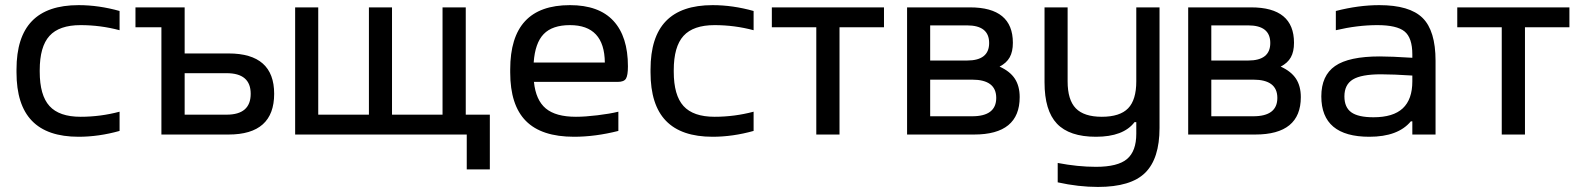

<svg xmlns="http://www.w3.org/2000/svg" viewBox="-20 -529 6228 755"><path d="M44.9 -255.9Q44.9 -383.3 105.5 -446Q166 -508.8 289.1 -508.8Q368.2 -508.8 450.2 -485.8V-410.2Q375 -430.2 296.9 -430.2Q212.9 -430.2 174.6 -387.9Q136.2 -345.7 136.2 -252.9V-247.1Q136.2 -154.3 174.6 -112.1Q212.9 -69.8 296.9 -69.8Q375 -69.8 450.2 -89.8V-14.2Q368.2 8.8 289.1 8.8Q166 8.8 105.5 -54Q44.9 -116.7 44.9 -244.1Z M614.7 0V-421.9H512.7V-500H706.1V-318.8H878.9Q1058.1 -318.8 1058.1 -160.2Q1058.1 0 878.9 0ZM706.1 -78.1H871.1Q965.8 -78.1 965.8 -160.2Q965.8 -241.2 871.1 -241.2H706.1Z M1140.6 -500H1231.4V-78.1H1430.7V-500H1521.5V-78.1H1720.2V-500H1811.5V-78.1H1906.2V137.2H1815.4V0H1140.6Z M2449.2 -268.1Q2449.2 -232.4 2441.4 -219.7Q2433.6 -207 2409.2 -207H2079.6Q2086.9 -135.3 2126.2 -102.5Q2165.5 -69.8 2244.6 -69.8Q2280.8 -69.8 2329.3 -75.7Q2377.9 -81.5 2411.6 -89.8V-14.2Q2320.8 8.8 2237.3 8.8Q2109.4 8.8 2047.9 -53.5Q1986.3 -115.7 1986.3 -244.1V-255.9Q1986.3 -382.8 2044.7 -445.8Q2103 -508.8 2221.2 -508.8Q2335 -508.8 2392.1 -447Q2449.2 -385.3 2449.2 -268.1ZM2078.6 -283.2H2358.4Q2356.9 -430.2 2221.2 -430.2Q2151.9 -430.2 2117.9 -395Q2084 -359.9 2078.6 -283.2Z M2538.1 -255.9Q2538.1 -383.3 2598.6 -446Q2659.2 -508.8 2782.2 -508.8Q2861.3 -508.8 2943.4 -485.8V-410.2Q2868.2 -430.2 2790 -430.2Q2706.1 -430.2 2667.7 -387.9Q2629.4 -345.7 2629.4 -252.9V-247.1Q2629.4 -154.3 2667.7 -112.1Q2706.1 -69.8 2790 -69.8Q2868.2 -69.8 2943.4 -89.8V-14.2Q2861.3 8.8 2782.2 8.8Q2659.2 8.8 2598.6 -54Q2538.1 -116.7 2538.1 -244.1Z M3189.9 0V-421.9H3015.1V-500H3456.1V-421.9H3281.2V0Z M3546.9 0V-500H3794.4Q3962.9 -500 3962.9 -360.8Q3962.9 -325.7 3950.4 -303.5Q3938 -281.2 3910.6 -267.1Q3951.7 -248.5 3970.7 -219.5Q3989.7 -190.4 3989.7 -147Q3989.7 0 3810.5 0ZM3637.7 -71.8H3802.7Q3897.5 -71.8 3897.5 -144Q3897.5 -215.8 3802.7 -215.8H3637.7ZM3637.7 -291H3782.7Q3869.6 -291 3869.6 -359.9Q3869.6 -429.2 3782.7 -429.2H3637.7Z M4539.6 -25.9Q4539.6 94.7 4483.2 150.4Q4426.8 206.1 4297.4 206.1Q4220.7 206.1 4139.2 188V111.8Q4218.3 127 4289.6 127Q4375.5 127 4411.9 96.2Q4448.2 65.4 4448.2 -2.9V-48.8H4441.4Q4397.5 8.8 4289.6 8.8Q4185.1 8.8 4136.2 -42.7Q4087.4 -94.2 4087.4 -205.1V-500H4178.2V-209Q4178.2 -136.2 4210.4 -103Q4242.7 -69.8 4312.5 -69.8Q4383.8 -69.8 4416 -103Q4448.2 -136.2 4448.2 -209V-500H4539.6Z M4652.3 0V-500H4899.9Q5068.4 -500 5068.4 -360.8Q5068.4 -325.7 5055.9 -303.5Q5043.5 -281.2 5016.1 -267.1Q5057.1 -248.5 5076.2 -219.5Q5095.2 -190.4 5095.2 -147Q5095.2 0 4916 0ZM4743.2 -71.8H4908.2Q5002.9 -71.8 5002.9 -144Q5002.9 -215.8 4908.2 -215.8H4743.2ZM4743.2 -291H4888.2Q4975.1 -291 4975.1 -359.9Q4975.1 -429.2 4888.2 -429.2H4743.2Z M5403.8 -508.8Q5522.9 -508.8 5574 -458.5Q5625 -408.2 5625 -290V0H5533.7V-51.8H5527.8Q5477.5 8.8 5364.7 8.8Q5175.8 8.8 5175.8 -149.9Q5175.8 -231.9 5230 -269.5Q5284.2 -307.1 5405.8 -307.1Q5449.7 -307.1 5533.7 -301.8V-314.9Q5533.7 -380.4 5503.2 -405.3Q5472.7 -430.2 5396 -430.2Q5318.4 -430.2 5232.9 -410.2V-485.8Q5322.3 -508.8 5403.8 -508.8ZM5266.6 -149.9Q5266.6 -106.9 5293.7 -87.4Q5320.8 -67.9 5380.9 -67.9Q5458.5 -67.9 5496.1 -103Q5533.7 -138.2 5533.7 -209V-231.9Q5459 -236.8 5410.6 -236.8Q5333.5 -236.8 5300 -216.6Q5266.6 -196.3 5266.6 -149.9Z M5885.3 0V-421.9H5710.4V-500H6151.4V-421.9H5976.6V0Z"/></svg>

Font: LT Wave Text
Style: Regular
Weight: 400
Designer: Daniel Lyons
Version: Version 2.5 (Glyphs App)